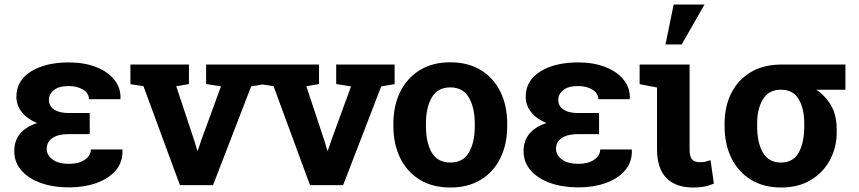

<svg xmlns="http://www.w3.org/2000/svg" viewBox="-20 -811 3762 841"><path d="M282.7 9.8Q213.4 9.8 159.2 -9.5Q105 -28.8 73.7 -64.5Q42.5 -100.1 42.5 -149.4Q42.5 -238.8 142.6 -272Q99.6 -289.6 75.7 -319.6Q51.8 -349.6 51.8 -387.2Q51.8 -458 115.5 -497.8Q179.2 -537.6 281.7 -537.6Q348.1 -537.6 399.7 -517.8Q451.2 -498 480.2 -462.4Q509.3 -426.8 507.8 -379.4L506.8 -376.5H369.6Q369.6 -402.8 343.8 -418.5Q317.9 -434.1 281.7 -434.1Q237.8 -434.1 216.1 -416.3Q194.3 -398.4 194.3 -374Q194.3 -346.7 216.8 -331.3Q239.3 -315.9 281.7 -315.9H373V-223.6H281.7Q234.9 -223.6 209.7 -206.5Q184.6 -189.5 184.6 -159.2Q184.6 -131.8 210.2 -112.5Q235.8 -93.3 282.7 -93.3Q324.7 -93.3 351.3 -111.3Q377.9 -129.4 377.9 -156.2H515.6L516.6 -153.3Q518.1 -100.6 486.6 -64.2Q455.1 -27.8 401.4 -9Q347.7 9.8 282.7 9.8Z M768.1 0 608.4 -433.6 551.3 -442.4V-528.3H807.6V-442.9L752 -433.1L831.5 -193.4L843.8 -152.3H846.7L860.4 -193.4L947.8 -432.6L882.8 -442.9V-528.3H1138.7V-442.4L1080.1 -432.6L913.1 0Z M1337.9 0 1178.2 -433.6 1121.1 -442.4V-528.3H1377.4V-442.9L1321.8 -433.1L1401.4 -193.4L1413.6 -152.3H1416.5L1430.2 -193.4L1517.6 -432.6L1452.6 -442.9V-528.3H1708.5V-442.4L1649.9 -432.6L1482.9 0Z M1953.1 10.3Q1874.5 10.3 1818.6 -23.9Q1762.7 -58.1 1732.9 -118.9Q1703.1 -179.7 1703.1 -258.8V-269Q1703.1 -347.7 1732.9 -408.4Q1762.7 -469.2 1818.6 -503.7Q1874.5 -538.1 1952.1 -538.1Q2030.3 -538.1 2086.2 -503.9Q2142.1 -469.7 2171.9 -408.9Q2201.7 -348.1 2201.7 -269V-258.8Q2201.7 -179.7 2171.9 -118.9Q2142.1 -58.1 2086.4 -23.9Q2030.8 10.3 1953.1 10.3ZM1953.1 -99.1Q2008.3 -99.1 2033.9 -143.1Q2059.6 -187 2059.6 -258.8V-269Q2059.6 -339.4 2033.7 -383.8Q2007.8 -428.2 1952.1 -428.2Q1896.5 -428.2 1871.1 -383.8Q1845.7 -339.4 1845.7 -269V-258.8Q1845.7 -186.5 1871.1 -142.8Q1896.5 -99.1 1953.1 -99.1Z M2513.7 9.8Q2444.3 9.8 2390.1 -9.5Q2335.9 -28.8 2304.7 -64.5Q2273.4 -100.1 2273.4 -149.4Q2273.4 -238.8 2373.5 -272Q2330.6 -289.6 2306.6 -319.6Q2282.7 -349.6 2282.7 -387.2Q2282.7 -458 2346.4 -497.8Q2410.2 -537.6 2512.7 -537.6Q2579.1 -537.6 2630.6 -517.8Q2682.1 -498 2711.2 -462.4Q2740.2 -426.8 2738.8 -379.4L2737.8 -376.5H2600.6Q2600.6 -402.8 2574.7 -418.5Q2548.8 -434.1 2512.7 -434.1Q2468.8 -434.1 2447 -416.3Q2425.3 -398.4 2425.3 -374Q2425.3 -346.7 2447.8 -331.3Q2470.2 -315.9 2512.7 -315.9H2604V-223.6H2512.7Q2465.8 -223.6 2440.7 -206.5Q2415.5 -189.5 2415.5 -159.2Q2415.5 -131.8 2441.2 -112.5Q2466.8 -93.3 2513.7 -93.3Q2555.7 -93.3 2582.3 -111.3Q2608.9 -129.4 2608.9 -156.2H2746.6L2747.6 -153.3Q2749 -100.6 2717.5 -64.2Q2686 -27.8 2632.3 -9Q2578.6 9.8 2513.7 9.8Z M3016.1 10.3Q2939.5 10.3 2898.7 -31.5Q2857.9 -73.2 2857.9 -158.7V-427.7L2781.7 -442.4V-528.3H3000.5V-156.7Q3000.5 -125 3011.2 -112.8Q3022 -100.6 3044.9 -100.6Q3059.1 -100.6 3067.4 -102.3Q3075.7 -104 3092.3 -109.4L3106.9 -6.8Q3084 2.9 3063.5 6.6Q3043 10.3 3016.1 10.3ZM2895 -616.2 2930.7 -791H3065.9L2965.8 -616.2Z M3402.3 10.3Q3324.7 10.3 3269 -23.9Q3213.4 -58.1 3183.6 -118.9Q3153.8 -179.7 3153.8 -258.8V-269Q3153.8 -345.2 3183.6 -403.8Q3213.4 -462.4 3269.3 -495.4Q3325.2 -528.3 3402.8 -528.3H3683.1V-418H3555.2Q3594.7 -392.6 3619.9 -349.6Q3645 -306.6 3645 -243.2V-232.9Q3645 -165.5 3615.5 -110.4Q3585.9 -55.2 3531.5 -22.5Q3477.1 10.3 3402.3 10.3ZM3400.9 -99.1Q3454.6 -99.1 3478.8 -143.1Q3502.9 -187 3502.9 -258.8V-269Q3502.9 -335 3478.5 -376.5Q3454.1 -418 3400.4 -418Q3347.2 -418 3321.8 -376.2Q3296.4 -334.5 3296.4 -269V-258.8Q3296.4 -186.5 3321.5 -142.8Q3346.7 -99.1 3400.9 -99.1Z"/></svg>

Font: Roboto Slab
Style: Bold
Weight: 700
Designer: Google
Version: Version 2.000; ttfautohint (v1.8.1.43-b0c9)